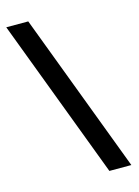

<svg xmlns="http://www.w3.org/2000/svg" viewBox="-134 -830 762 1055"><g transform="rotate(-15 247.5 -302.5)"><path d="M135 -757 478 152H353L10 -757Z"/></g></svg>

Font: Roboto Serif 20pt ExtraBold
Style: Italic
Weight: 800
Italic angle: -10°
Version: Version 1.007